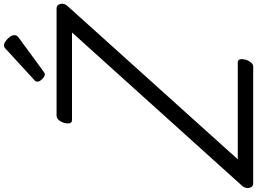

<svg xmlns="http://www.w3.org/2000/svg" viewBox="-246 -1144 1333 996"><g transform="rotate(-90 421.0 -646.5)"><path d="M-33 0Q-45 0 -51.5 -9.5Q-58 -19 -56.5 -33Q-55 -47 -45 -58L750 -940H295Q284 -940 280 -950Q276 -960 281 -980Q287 -1000 297 -1010Q307 -1020 318 -1020H876Q893 -1020 898 -1000Q903 -980 887 -963L92 -80H595Q606 -80 610 -70.5Q614 -61 609 -40Q603 -21 593.5 -10.5Q584 0 573 0ZM533 -1081Q522 -1081 508.5 -1094.5Q495 -1108 495 -1119Q495 -1123 496 -1127Q497 -1131 504 -1136L663 -1282Q668 -1287 672.5 -1290Q677 -1293 683 -1293Q693 -1293 705.5 -1284Q718 -1275 727 -1263Q736 -1251 736 -1240Q736 -1233 734 -1228Q732 -1223 721 -1215L552 -1091Q546 -1087 541.5 -1084Q537 -1081 533 -1081Z"/></g></svg>

Font: Playwrite IN
Style: Regular
Weight: 400
Designer: Veronika Burian, José Scaglione
Foundry: TypeTogether
Version: Version 1.002